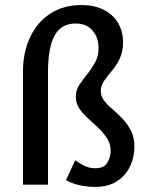

<svg xmlns="http://www.w3.org/2000/svg" viewBox="-20 -731 588 760"><path d="M355 9Q334 9 303.5 4Q273 -1 241 -18L278 -97Q293 -85 313.5 -75Q334 -65 357 -65Q391 -65 404.5 -86.5Q418 -108 418 -134Q418 -162 403.5 -184Q389 -206 369 -225Q349 -244 328.5 -262.5Q308 -281 294 -301.5Q280 -322 280 -348Q280 -374 294 -395Q308 -416 325 -437Q342 -458 356 -483Q370 -508 370 -541Q370 -583 346 -610.5Q322 -638 279 -638Q222 -638 196 -590Q170 -542 170 -445V0H71V-447Q71 -524 99 -583.5Q127 -643 179 -677Q231 -711 302 -711Q355 -711 392 -691.5Q429 -672 448 -639Q467 -606 467 -564Q467 -526 454 -499Q441 -472 423 -451Q405 -430 392 -411Q379 -392 379 -371Q379 -350 392 -333Q405 -316 425 -299Q445 -282 465 -261Q485 -240 498.5 -213.5Q512 -187 512 -150Q512 -122 503.5 -94.5Q495 -67 476.5 -43.5Q458 -20 428.5 -5.5Q399 9 355 9Z"/></svg>

Font: Ysabeau SemiBold
Style: Regular
Weight: 600
Designer: Christian Thalmann (Catharsis Fonts)
Version: Version 2.000;gftools[0.9.27.dev2+g8671c4b]